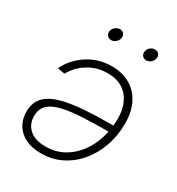

<svg xmlns="http://www.w3.org/2000/svg" viewBox="-173 -827 875 947"><g transform="rotate(30 264.0 -353.0)"><path d="M292 -538.1Q351.1 -538.1 395 -512.7Q439 -487.3 463.4 -439.9Q487.8 -392.6 487.8 -326.2Q487.8 -256.8 466.6 -196Q445.3 -135.3 406.7 -89.1Q368.2 -43 315.7 -16.8Q263.2 9.3 200.7 9.3Q148.4 9.3 111.8 -9Q75.2 -27.3 55.9 -59.6Q36.6 -91.8 36.6 -133.8Q36.6 -185.1 65.4 -216.1Q94.2 -247.1 148.7 -262.7Q203.1 -278.3 280.8 -283.4Q358.4 -288.6 456.1 -288.6L452.1 -250.5Q361.3 -250.5 292 -247.1Q222.7 -243.7 175.5 -232.2Q128.4 -220.7 104.2 -197.3Q80.1 -173.8 80.1 -133.8Q80.1 -88.4 111.6 -59.8Q143.1 -31.2 203.6 -31.2Q259.8 -31.2 304.4 -55.7Q349.1 -80.1 380.4 -121.8Q411.6 -163.6 428.2 -216.8Q444.8 -270 444.8 -327.1Q444.8 -377.4 427.5 -416Q410.2 -454.6 375.5 -476.3Q340.8 -498 290 -498Q229.5 -498 180.7 -467.8Q131.8 -437.5 105.5 -389.2L64 -396.5Q94.2 -459 154.8 -498.5Q215.3 -538.1 292 -538.1ZM421.4 -647.5Q407.2 -647.5 398.9 -657.7Q390.6 -668 393.1 -682.1Q395 -696.3 407 -706.3Q418.9 -716.3 433.1 -716.3Q447.3 -716.3 455.6 -706.3Q463.9 -696.3 461.4 -682.1Q459 -668 447.3 -657.7Q435.5 -647.5 421.4 -647.5ZM221.7 -647.5Q207.5 -647.5 199.2 -657.7Q190.9 -668 192.9 -682.1Q195.3 -696.3 207.3 -706.3Q219.2 -716.3 233.4 -716.3Q247.6 -716.3 255.9 -706.3Q264.2 -696.3 261.7 -682.1Q259.3 -668 247.6 -657.7Q235.8 -647.5 221.7 -647.5Z"/></g></svg>

Font: Inter 24pt ExtraLight
Style: Italic
Weight: 250
Italic angle: -9.3988°
Version: Version 4.001;git-66647c0bb